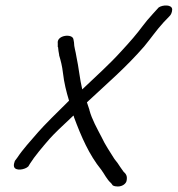

<svg xmlns="http://www.w3.org/2000/svg" viewBox="-20 -642 646 698"><path d="M195 -441C201 -421 206 -402 209 -376C213 -341 221 -309 231 -276C190 -236 138 -184 119 -162C92 -131 62 -98 43 -69L34 -57C32 -51 29 -43 31 -36C36 -19 71 -25 83 -37L89 -47C106 -74 134 -107 160 -137C176 -155 205 -183 247 -222C248 -221 248 -219 249 -217V-216C275 -146 304 -79 348 -25C360 -9 368 10 384 24L390 32C395 35 402 36 408 36C426 36 438 25 440 16C444 -2 438 -10 429 -18L417 -35C411 -45 405 -53 396 -64C380 -90 363 -114 349 -144C333 -175 314 -208 305 -242V-243L296 -270C371 -340 437 -396 504 -473C532 -507 546 -529 574 -560L596 -583C602 -588 606 -599 606 -608C605 -626 572 -625 557 -615L536 -592C505 -559 491 -535 464 -504C451 -489 437 -473 422 -457C375 -405 332 -368 279 -317C270 -354 266 -399 258 -435C255 -456 249 -471 249 -488L247 -499C244 -521 185 -515 190 -484V-471H191C192 -461 193 -452 195 -443Z"/></svg>

Font: Stray Cat
Style: BdObl
Weight: 700
Version: Version 1.0